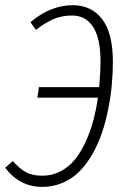

<svg xmlns="http://www.w3.org/2000/svg" viewBox="-21 -714 493 745"><path d="M261.2 -693.8Q334 -693.8 375.5 -639.6Q417 -585.4 417 -474.1Q417 -430.2 412.8 -385.3Q408.7 -340.3 399.2 -292Q389.6 -243.7 375.2 -200.4Q360.8 -157.2 338.6 -117.9Q316.4 -78.6 288.8 -50.3Q261.2 -22 223.6 -5.4Q186 11.2 142.1 11.2Q55.7 11.2 -1 -63L28.8 -88.9Q54.2 -60.1 79.1 -46.1Q104 -32.2 143.1 -32.2Q181.6 -32.2 214.4 -49.6Q247.1 -66.9 270.3 -95.7Q293.5 -124.5 311.5 -164.3Q329.6 -204.1 340.8 -245.8Q352.1 -287.6 358.9 -335H124L129.9 -376H363.8Q369.1 -438.5 369.1 -474.1Q369.1 -565.4 340.3 -609.6Q311.5 -653.8 258.8 -653.8Q221.7 -653.8 190.2 -641.4Q158.7 -628.9 118.2 -598.1L97.2 -627.9Q174.8 -693.8 261.2 -693.8Z"/></svg>

Font: Fira Sans Compressed ExtraLight
Style: Italic
Weight: 250
Width: 3
Italic angle: -8°
Designer: Carrois Corporate & Edenspiekermann AG
Foundry: Carrois Corporate GbR & Edenspiekermann AG
Version: Version 4.203;PS 004.203;hotconv 1.0.88;makeotf.lib2.5.64775